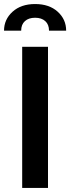

<svg xmlns="http://www.w3.org/2000/svg" viewBox="-33 -932 348 952"><path d="M141 -912Q211 -912 253 -874Q295 -836 295 -780H210Q210 -810.5 191.5 -827.2Q173 -844 141 -844Q109 -844 90.5 -827.2Q72 -810.5 72 -780H-13Q-13 -835.5 29.2 -873.8Q71.5 -912 141 -912ZM205 0H77V-700H205Z"/></svg>

Font: Cabin
Style: Bold
Weight: 700
Designer: Pablo Impallari
Foundry: Pablo Impallari. http://www.impallari.com Igino Marini. http://www.ikern.com
Version: Version 3.001;hotconv 1.0.109;makeotfexe 2.5.65596